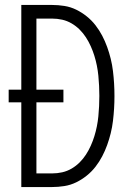

<svg xmlns="http://www.w3.org/2000/svg" viewBox="-20 -755 540 775"><path d="M66 0V-342H15V-393H66V-735H190Q215 -735 240 -731Q265 -727 287.5 -716Q310 -705 330 -689Q350 -673 365.5 -653Q381 -633 392.5 -611Q404 -589 412.5 -565.5Q421 -542 427 -517.5Q433 -493 436 -468Q439 -443 440.5 -418Q442 -393 442 -367Q442 -342 440.5 -317Q439 -292 436 -267Q433 -242 427 -217.5Q421 -193 412.5 -169.5Q404 -146 392.5 -124Q381 -102 365.5 -82Q350 -62 330 -46Q310 -30 287.5 -19Q265 -8 240 -4Q215 0 190 0ZM127 -55H190Q211 -55 231 -59.5Q251 -64 269 -74.5Q287 -85 301.5 -99.5Q316 -114 327 -131Q338 -148 346.5 -167Q355 -186 361 -205.5Q367 -225 371 -245Q375 -265 377 -285.5Q379 -306 380 -326.5Q381 -347 381 -368Q381 -388 380 -408.5Q379 -429 377 -449.5Q375 -470 371 -490Q367 -510 361 -529.5Q355 -549 346.5 -568Q338 -587 327 -604Q316 -621 301.5 -635.5Q287 -650 269 -660.5Q251 -671 231 -675.5Q211 -680 190 -680H127V-393H236V-342H127Z"/></svg>

Font: Iosevka Fixed SS04 Light
Style: Regular
Weight: 300
Monospace: yes
Designer: Belleve Invis
Foundry: Belleve Invis
Version: Version 32.5.0